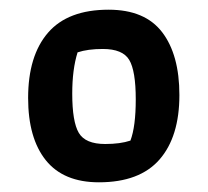

<svg xmlns="http://www.w3.org/2000/svg" viewBox="-20 -633 428 396"><path d="M38 -431Q38 -518 79 -565.5Q120 -613 204 -613Q279 -613 314.5 -566.5Q350 -520 350 -437Q350 -351 309 -304Q268 -257 184 -257Q111 -257 74.5 -302.5Q38 -348 38 -431ZM249 -343Q260 -372 260 -428Q260 -487 246.5 -509.5Q233 -532 192 -532Q161 -532 140 -525Q129 -490 129 -440Q129 -382 142.5 -359Q156 -336 197 -336Q228 -336 249 -343Z"/></svg>

Font: Athiti SemiBold
Style: Regular
Weight: 600
Designer: CadsonDemak Team
Foundry: CadsonDemak
Version: Version 1.032